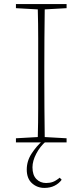

<svg xmlns="http://www.w3.org/2000/svg" viewBox="-20 -697 404 940"><path d="M58 -657V-677H306V-657L199 -651Q198 -581 197.5 -509.5Q197 -438 197 -367V-310Q197 -239 197.5 -168Q198 -97 199 -26L306 -20V0H58V-20L165 -26Q167 -97 167 -168Q167 -239 167 -310V-367Q167 -438 167 -509.5Q167 -581 165 -651ZM111 133Q111 91 135 54.5Q159 18 186 -5H205Q176 20 157.5 55.5Q139 91 139 122Q139 160 158 179.5Q177 199 206 199Q224 199 239 193.5Q254 188 272 173L282 183Q269 201 247.5 212Q226 223 197 223Q162 223 136.5 200Q111 177 111 133Z"/></svg>

Font: Source Serif Pro ExtraLight
Style: Regular
Weight: 200
Designer: Frank Grießhammer
Foundry: Adobe Systems Incorporated
Version: Version 3.001;hotconv 1.0.111;makeotfexe 2.5.65597